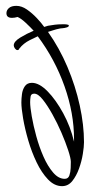

<svg xmlns="http://www.w3.org/2000/svg" viewBox="-20 -661 340 656"><path d="M192 -25Q166 -25 144 -48Q122 -71 105 -106.5Q88 -142 76.5 -181.5Q65 -221 59 -256Q53 -291 53 -311Q53 -323 55 -339Q57 -355 65 -366.5Q73 -378 89 -378Q114 -378 142.5 -349Q171 -320 196 -274Q221 -228 233 -177V-185Q233 -274 200.5 -366Q168 -458 109 -537L82 -524Q60 -513 46 -495Q44 -490 41 -490H39Q35 -490 31 -495.5Q27 -501 27 -506Q27 -519 49 -532.5Q71 -546 95 -556Q84 -568 68 -583Q52 -598 40 -603Q30 -600 21 -600Q2 -600 2 -616Q2 -626 10.5 -633.5Q19 -641 36 -641Q54 -641 72 -628.5Q90 -616 106 -599Q122 -582 131 -569L144 -573Q155 -575 167 -576.5Q179 -578 191 -578Q196 -578 201 -578Q206 -578 210 -577Q212 -576 213.5 -576Q215 -576 215 -574Q216 -570 208.5 -567.5Q201 -565 193 -564.5Q185 -564 182 -563Q172 -561 163 -558Q154 -555 144 -552Q183 -497 210.5 -432Q238 -367 252.5 -300.5Q267 -234 267 -175Q267 -160 263 -135Q259 -110 250 -85Q241 -60 227 -42.5Q213 -25 192 -25ZM201 -50Q213 -50 217 -61.5Q221 -73 221.5 -87Q222 -101 222 -108Q222 -120 213 -147.5Q204 -175 190 -207.5Q176 -240 159 -270.5Q142 -301 126 -321Q110 -341 97 -341Q86 -341 84.5 -331Q83 -321 83 -312Q83 -295 88.5 -263.5Q94 -232 104 -195.5Q114 -159 128.5 -126Q143 -93 161.5 -71.5Q180 -50 201 -50Z"/></svg>

Font: Licorice
Style: Regular
Weight: 400
Designer: Robert E. Leuschke
Foundry: Robert E. Leuschke
Version: Version 1.010; ttfautohint (v1.8.3)